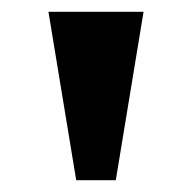

<svg xmlns="http://www.w3.org/2000/svg" viewBox="-20 -734 326 325"><path d="M109 -429 62 -714H223L176 -429Z"/></svg>

Font: Noto Serif Khmer ExtraCondensed Black
Style: Regular
Weight: 900
Width: 2
Designer: Danh Hong and the Monotype Design Team
Foundry: Monotype Imaging Inc.
Version: Version 2.004